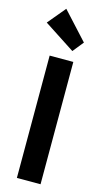

<svg xmlns="http://www.w3.org/2000/svg" viewBox="-146 -1022 573 1066"><g transform="rotate(15 140.0 -489.0)"><path d="M72 0V-703H208V0ZM187 -760 9 -876 94 -978 237 -822Z"/></g></svg>

Font: Outfit Thin SemiBold
Style: Regular
Weight: 600
Version: Version 1.100;gftools[0.9.27]